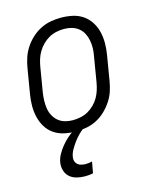

<svg xmlns="http://www.w3.org/2000/svg" viewBox="-113 -604 726 904"><g transform="rotate(-15 250.0 -152.5)"><path d="M202 8Q173 8 145.5 2Q118 -4 96 -19Q74 -34 60 -56.5Q46 -79 39.5 -105.5Q33 -132 33 -160.5Q33 -189 38 -218L58 -338Q62 -363 70 -387.5Q78 -412 92.5 -434.5Q107 -457 127.5 -476Q148 -495 172 -507Q196 -519 221 -523.5Q246 -528 271 -528Q300 -528 327.5 -522Q355 -516 377 -501Q399 -486 413.5 -463.5Q428 -441 434.5 -414.5Q441 -388 441 -359.5Q441 -331 436 -302L416 -182Q412 -157 404 -132.5Q396 -108 381 -85.5Q366 -63 346 -44Q326 -25 302 -13Q278 -1 252.5 3.5Q227 8 202 8ZM202 -47Q220 -47 239.5 -51Q259 -55 276 -64.5Q293 -74 307.5 -88.5Q322 -103 331.5 -120Q341 -137 346.5 -155Q352 -173 355 -191L375 -311Q379 -331 379.5 -350.5Q380 -370 376.5 -388.5Q373 -407 364.5 -423.5Q356 -440 341.5 -451.5Q327 -463 309 -468Q291 -473 271 -473Q253 -473 234 -469Q215 -465 198 -455.5Q181 -446 166.5 -431.5Q152 -417 142 -400Q132 -383 126.5 -365Q121 -347 118 -329L98 -209Q95 -189 94.5 -169.5Q94 -150 97 -131.5Q100 -113 109 -96.5Q118 -80 132 -68.5Q146 -57 164 -52Q182 -47 202 -47ZM189 223Q168 223 148.5 218Q129 213 115 201Q101 189 95 170Q89 151 92 131Q95 111 105.5 92Q116 73 129.5 56.5Q143 40 159 25.5Q175 11 194 -1L205 -8H244L243 0Q227 11 213.5 25Q200 39 189 54Q178 69 168.5 85.5Q159 102 156 120Q154 131 157 140.5Q160 150 167.5 156.5Q175 163 185.5 165.5Q196 168 206 168Q214 168 222 167Q230 166 238 164L228 219Q219 221 209 222Q199 223 189 223Z"/></g></svg>

Font: Iosevka SS18 Light
Style: Italic
Weight: 300
Italic angle: -9°
Monospace: yes
Designer: Belleve Invis
Foundry: Belleve Invis
Version: Version 25.1.1; ttfautohint (v1.8.4)